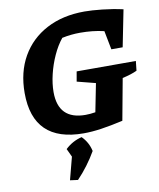

<svg xmlns="http://www.w3.org/2000/svg" viewBox="-99 -744 900 1086"><g transform="rotate(-10 351.5 -201.0)"><path d="M338 11Q48 11 48 -271Q48 -391 99 -480Q150 -569 243 -618Q336 -667 461 -667Q502 -667 562.5 -660.5Q623 -654 681 -641L639 -430H574L553 -538Q519 -546 485 -549.5Q451 -553 416 -553Q364 -553 312 -542Q282 -505 259 -454.5Q236 -404 223 -350Q210 -296 210 -248Q210 -90 366 -90Q392 -90 423 -95L455 -257L349 -284L359 -341H699L693 -286Q662 -271 609 -259L565 -21Q494 -5 439.5 3Q385 11 338 11ZM215 259 249 129 227 82Q268 43 322 30Q359 67 370 118Q324 198 260 265Z"/></g></svg>

Font: Piazzolla SC
Style: Bold Italic
Weight: 700
Italic angle: -11.3°
Designer: Juan Pablo del Peral
Foundry: Huerta Tipografica
Version: Version 1.330